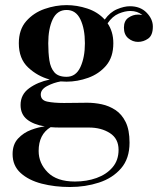

<svg xmlns="http://www.w3.org/2000/svg" viewBox="-20 -490 658 770"><path d="M62.5 -69Q62.5 -111 96.8 -136Q131 -161 179.5 -171Q130 -184.5 92.8 -219.5Q55.5 -254.5 55.5 -316.5Q55.5 -371.5 85.2 -405.2Q115 -439 159 -454.2Q203 -469.5 247 -469.5Q288.5 -469.5 330.2 -455.8Q372 -442 400 -411.5Q421.5 -441.5 449.8 -453.2Q478 -465 501 -465Q543 -465 568 -439.2Q593 -413.5 593 -383.5Q593 -348.5 574.2 -335.2Q555.5 -322 533.5 -322Q512 -322 494.5 -336.5Q477 -351 477 -379Q477 -406.5 495 -419Q513 -431.5 533.5 -431.5Q542.5 -431.5 551 -429.5Q531.5 -446 502.5 -446Q481.5 -446 456.2 -435.5Q431 -425 411.5 -396.5Q422.5 -380.5 428.5 -360.5Q434.5 -340.5 434.5 -316.5Q434.5 -261 405.8 -227.2Q377 -193.5 333.8 -178Q290.5 -162.5 247 -162.5Q235 -162.5 223.5 -163.5Q195 -158.5 169.2 -145Q143.5 -131.5 143.5 -111Q143.5 -88 169.5 -82.5Q195.5 -77 236.5 -77Q263 -77 286 -77.5Q309 -78 330 -78Q358.5 -78 388 -71.8Q417.5 -65.5 443 -48.8Q468.5 -32 484 -0.5Q499.5 31 499.5 82Q499.5 146 465.5 185.2Q431.5 224.5 377 242.2Q322.5 260 260.5 260Q199.5 260 147.2 246.5Q95 233 62.8 203.8Q30.5 174.5 30.5 128Q30.5 89 52.5 65.5Q74.5 42 104.8 30.8Q135 19.5 159.5 17Q114 9.5 88.2 -11.2Q62.5 -32 62.5 -69ZM173.5 -316.5Q173.5 -278.5 178 -248.2Q182.5 -218 198 -200Q213.5 -182 247 -182Q284.5 -182 302.5 -221Q320.5 -260 320.5 -316.5Q320.5 -374.5 302.5 -412.2Q284.5 -450 247 -450Q209 -450 191.2 -412.2Q173.5 -374.5 173.5 -316.5ZM135 115.5Q135 164.5 171.5 201.2Q208 238 280.5 238Q327.5 238 367.2 223.8Q407 209.5 431.2 181.2Q455.5 153 455.5 111Q455.5 66 420.8 43.8Q386 21.5 337 21.5H221.5Q201 21.5 183 20Q135 49 135 115.5Z"/></svg>

Font: Bodoni* 11pt Medium
Style: Regular
Weight: 500
Version: Version 2.3